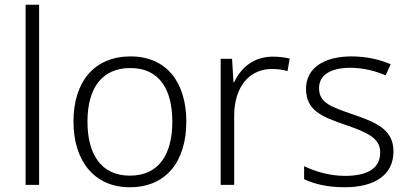

<svg xmlns="http://www.w3.org/2000/svg" viewBox="-20 -780 1726 810"><path d="M145 0V-760H88V0Z M766 -267C766 -432 683 -542 531 -542C381 -542 290 -439 290 -267C290 -99 380 10 527 10C682 10 766 -100 766 -267ZM349 -267C349 -408 410 -493 530 -493C655 -493 707 -399 707 -267C707 -131 652 -39 528 -39C406 -39 349 -130 349 -267Z M1130 -541C1050 -541 995 -493 968 -433H965L959 -532H911V0H968V-292C968 -411 1030 -489 1127 -489C1151 -489 1172 -486 1193 -480L1202 -533C1181 -538 1156 -541 1130 -541Z M1640 -141C1640 -235 1565 -264 1470 -297C1378 -329 1326 -345 1326 -408C1326 -464 1375 -494 1459 -494C1512 -494 1566 -480 1607 -462L1628 -509C1582 -529 1526 -542 1462 -542C1346 -542 1271 -492 1271 -406C1271 -313 1339 -287 1438 -253C1534 -220 1584 -196 1584 -137C1584 -76 1540 -38 1435 -38C1372 -38 1310 -56 1263 -79V-24C1302 -5 1360 10 1434 10C1565 10 1640 -45 1640 -141Z"/></svg>

Font: Noto Sans Kannada Light
Style: Regular
Weight: 300
Designer: Jelle Bosma - Monotype Design Team
Foundry: Monotype Imaging Inc.
Version: Version 2.005